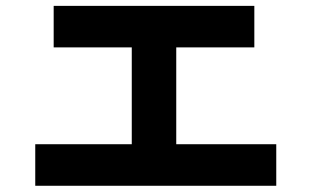

<svg xmlns="http://www.w3.org/2000/svg" viewBox="-20 -710 1040 641"><path d="M97.7 -89.8V-228.5H419.9V-551.8H159.2V-690.4H829.1V-551.8H568.4V-228.5H902.3V-89.8Z"/></svg>

Font: Gothic A1 Black
Style: Regular
Weight: 900
Version: Version 2.50